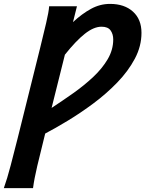

<svg xmlns="http://www.w3.org/2000/svg" viewBox="-35 -738 753 995"><path d="M219.7 -705.6H363.8L343.3 -623.5Q389.6 -666.5 436.5 -692.1Q483.4 -717.8 535.2 -717.8Q609.9 -717.8 654.1 -677.7Q698.2 -637.7 698.2 -567.9Q698.2 -498.5 663.8 -433.8Q629.4 -369.1 573 -310.8Q516.6 -252.4 449.7 -202.6Q382.8 -152.8 317.1 -113Q251.5 -73.2 199.2 -45.9Q174.3 53.2 158.2 121.8Q142.1 190.4 136.2 236.8H-15.1Q2 189.5 20.3 119.4Q38.6 49.3 56.6 -22L173.3 -490.7Q190.9 -562 204.3 -619.4Q217.8 -676.8 219.7 -705.6ZM301.3 -454.6 232.4 -178.7Q288.1 -215.3 344.5 -255.1Q400.9 -294.9 447.8 -338.9Q494.6 -382.8 523.2 -431.4Q551.8 -480 551.8 -533.7Q551.8 -561 538.1 -580.3Q524.4 -599.6 491.2 -599.6Q451.2 -599.6 405 -563.2Q358.9 -526.9 301.3 -454.6Z"/></svg>

Font: Andika
Style: Bold Italic
Weight: 700
Italic angle: -14°
Designer: Victor Gaultney, Annie Olsen, Julie Remington, Don Collingsworth, Eric Hays, Becca Hirsbrunner
Foundry: SIL International
Version: Version 6.101